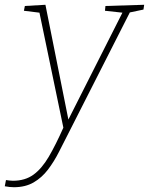

<svg xmlns="http://www.w3.org/2000/svg" viewBox="-71 -546 623 803"><path d="M-51 233 -46 207Q-39 208 -31.5 209Q-24 210 -17 210Q34 210 69 184.5Q104 159 133 109.5Q162 60 194 -12L94 -493L29 -501L33 -521L119 -526L215 -46L441 -493L368 -501L370 -521L532 -526L529 -506L472 -494L219 4Q197 47 176 88.5Q155 130 129.5 163.5Q104 197 69.5 217Q35 237 -13 237Q-30 237 -51 233Z"/></svg>

Font: Bitter ExtraLight
Style: Italic
Weight: 200
Italic angle: -9°
Designer: Sol Matas, and Bitter project Authors
Foundry: Sol Matas
Version: Version 2.001